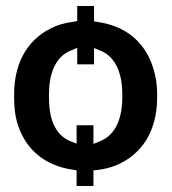

<svg xmlns="http://www.w3.org/2000/svg" viewBox="-20 -583 573 639"><path d="M27 -259C27 -223 31 -190 42 -160C69 -85 129 -31 224 -18L235 -16V36H291V-16L303 -17C327 -20 347 -25 367 -33C450 -68 503 -144 503 -259V-269C503 -305 497 -338 486 -368C459 -443 399 -497 304 -510L293 -512V-563H237V-513L227 -511C204 -508 182 -503 163 -495C80 -460 27 -384 27 -269ZM143 -259V-269C143 -332 161 -396 221 -417L237 -424V-369H293V-423L311 -416C369 -394 387 -332 387 -269V-259C387 -195 368 -132 308 -111L291 -104V-166H235V-105L217 -112C159 -134 143 -195 143 -259Z"/></svg>

Font: Asimov Pro
Style: Ult
Weight: 900
Designer: Google
Version: Version 2.000980; 2014